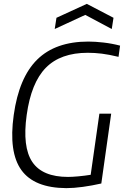

<svg xmlns="http://www.w3.org/2000/svg" viewBox="-20 -964 657 993"><path d="M323 9Q157 8 90.5 -84.5Q24 -177 51 -369Q78 -563 172.5 -656Q267 -749 437 -749Q472 -749 515.5 -744Q559 -739 601 -728L593 -670Q543 -682 506.5 -686.5Q470 -691 434 -691Q293 -691 217 -613.5Q141 -536 118 -369Q95 -204 147 -126.5Q199 -49 332 -49Q353 -49 385.5 -52Q418 -55 449 -60L494 -376H555L504 -15Q456 -4 408.5 2.5Q361 9 323 9ZM272 -872 429 -944 567 -872 558 -814 421 -887 263 -814Z"/></svg>

Font: Plata Sans Light
Style: Italic
Weight: 300
Italic angle: -8°
Designer: Pablo Impallari, Andres Torresi, & Cristiano Sobral
Foundry: Pablo Impallari, Andres Torresi, & Cristiano Sobral
Version: Version 1.00;December 28, 2019;FontCreator 12.0.0.2547 64-bi